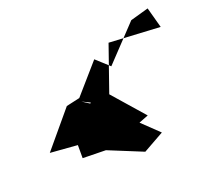

<svg xmlns="http://www.w3.org/2000/svg" viewBox="-99 -672 827 773"><g transform="rotate(-20 314.5 -285.5)"><path d="M226 -294 328 -244 410 -479 629 -467 605 -555 527 -533 388 -386 333 -436 223 -310 165 -297 36 -143 153 -134V-78L252 -76L399 -16L488 -66L417 -134L458 -150L310 -319L257 -274Z"/></g></svg>

Font: Asimov Silicon
Style: Regular
Weight: 400
Designer: Google
Version: Version 2.000980; 2014